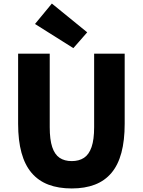

<svg xmlns="http://www.w3.org/2000/svg" viewBox="-20 -1047 803 1081"><path d="M384 14Q309 14 252.5 -7.5Q196 -29 158 -73.5Q120 -118 101 -187Q82 -256 82 -350V-745H260V-331Q260 -261 274 -219Q288 -177 315.5 -158.5Q343 -140 384 -140Q425 -140 453 -158.5Q481 -177 495.5 -219Q510 -261 510 -331V-745H682V-350Q682 -256 663.5 -187Q645 -118 607.5 -73.5Q570 -29 514 -7.5Q458 14 384 14ZM393 -776 177 -912 272 -1027 471 -865Z"/></svg>

Font: Noto Sans SC Black
Style: Regular
Weight: 900
Designer: Ryoko NISHIZUKA  (kana, bopomofo & ideographs); Paul D. Hunt (Latin, Greek & Cyrillic); Sandoll Communications , Soo-you
Foundry: Adobe
Version: Version 2.004-H2;hotconv 1.0.118;makeotfexe 2.5.65603